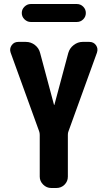

<svg xmlns="http://www.w3.org/2000/svg" viewBox="-20 -940 540 960"><path d="M426.8 -730.5Q448.2 -730.5 460 -713.9Q471.7 -697.3 464.8 -676.8L322.3 -283.2Q319.3 -276.4 319.3 -265.6V-56.6Q319.3 -33.2 302.7 -16.6Q286.1 0 261.7 0H236.3Q212.9 0 195.8 -17.1Q178.7 -34.2 178.7 -56.6V-265.6Q178.7 -275.4 175.8 -283.2L33.2 -676.8Q26.4 -696.3 38.1 -713.4Q49.8 -730.5 71.3 -730.5H109.4Q134.8 -730.5 154.8 -714.8Q174.8 -699.2 180.7 -674.8L250 -416Q250 -415 251 -415Q252 -415 252 -416L321.3 -674.8Q328.1 -699.2 348.6 -714.8Q369.1 -730.5 392.6 -730.5ZM133.8 -919.9H364.3Q382.8 -919.9 396 -906.7Q409.2 -893.6 409.2 -875Q409.2 -856.4 396 -843.3Q382.8 -830.1 364.3 -830.1H133.8Q116.2 -830.1 102.5 -843.3Q88.9 -856.4 88.9 -875Q88.9 -893.6 102.5 -906.7Q116.2 -919.9 133.8 -919.9Z"/></svg>

Font: Rounded Mgen+ 1m bold
Style: Bold
Weight: 700
Designer: [Source Han Sans]
Ryoko NISHIZUKA  (kana & ideographs); Paul D. Hunt (Latin, Greek & Cyrillic); Wenlong ZHANG  (bopomofo
Version: Version 1.059.20150602